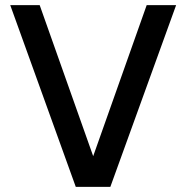

<svg xmlns="http://www.w3.org/2000/svg" viewBox="-20 -730 728 750"><path d="M276 0 20 -710H135L344 -120L553 -710H668L411 0Z"/></svg>

Font: Txt Sans Medium
Style: Regular
Weight: 500
Designer: Open Source
Foundry: XRLN
Version: Version 1.0